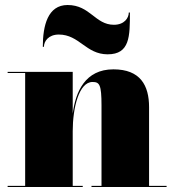

<svg xmlns="http://www.w3.org/2000/svg" viewBox="-20 -747 695 767"><path d="M215 -609C297 -609 323 -530 410 -530C499 -530 499 -602 499 -697H494.5C494.5 -675 476.5 -648 435 -648C360 -648 340 -727 250 -727C171 -727 151 -645 151 -560H155.5C155.5 -582 173.5 -609 215 -609ZM10.5 -4.5V0H310.5V-4.5H270.5V-223C270.5 -315 295 -419.5 349.5 -419.5C377.5 -419.5 385.5 -409.5 385.5 -325.5V-4.5H345.5V0H645.5V-4.5H575.5V-319C575.5 -406 540.5 -470 433 -470C320.5 -470 282 -381 270.5 -293V-460H10.5V-455.5H80.5V-4.5Z"/></svg>

Font: Bodoni* 36pt Fatface
Style: Regular
Weight: 900
Version: Version 2.3